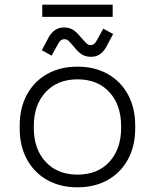

<svg xmlns="http://www.w3.org/2000/svg" viewBox="-20 -784 660 818"><path d="M310 14Q236 14 180.5 -17.5Q125 -49 94.5 -105.5Q64 -162 64 -237V-249Q64 -324 94.5 -380.5Q125 -437 180.5 -468.5Q236 -500 310 -500Q384 -500 439.5 -468.5Q495 -437 525.5 -380.5Q556 -324 556 -249V-237Q556 -162 525.5 -105.5Q495 -49 439.5 -17.5Q384 14 310 14ZM310 -40Q396 -40 446 -94.5Q496 -149 496 -239V-247Q496 -337 446 -391.5Q396 -446 310 -446Q225 -446 174.5 -391.5Q124 -337 124 -247V-239Q124 -149 174.5 -94.5Q225 -40 310 -40ZM200 -547 158 -570 188 -626Q198 -644 214 -655.5Q230 -667 252 -667Q273 -667 288.5 -658.5Q304 -650 322 -628Q336 -612 345.5 -602Q355 -592 365 -592Q375 -592 381 -597Q387 -602 392 -611L420 -662L462 -639L432 -583Q422 -565 406.5 -553.5Q391 -542 368 -542Q347 -542 331.5 -550.5Q316 -559 298 -581Q285 -597 275.5 -607Q266 -617 255 -617Q245 -617 239 -612Q233 -607 228 -598ZM160 -712V-764H460V-712Z"/></svg>

Font: Space Grotesk Light Light
Style: Regular
Weight: 300
Version: Version 2.000